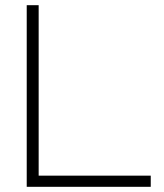

<svg xmlns="http://www.w3.org/2000/svg" viewBox="-20 -720 633 740"><path d="M83 0V-700H129V-43H561V0Z"/></svg>

Font: Red Hat Display VF
Style: Regular
Weight: 300
Designer: Pentagram, MCKL
Foundry: Pentagram, MCKL
Version: Version 1.023